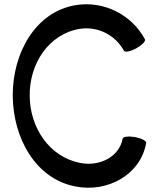

<svg xmlns="http://www.w3.org/2000/svg" viewBox="-20 -852 749 905"><path d="M663 -667C600 -784 469 -849 338 -828C147 -797 39 -602 40 -400C42 -200 148 -9 336 27C489 57 643 -30 669 -178C671 -188 647 -200 616 -206C586 -211 559 -208 558 -198C542 -112 449 -66 358 -84C213 -112 121 -250 120 -400C118 -552 210 -692 356 -716C440 -729 523 -688 564 -613C568 -604 594 -609 622 -624C649 -639 668 -658 663 -667Z"/></svg>

Font: Nupuram SemiBold
Style: Regular
Weight: 600
Designer: Santhosh Thottingal (santhosh.thottingal@gmail.com)
Foundry: SMC
Version: Version 1.000